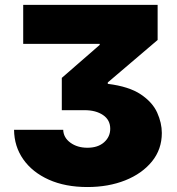

<svg xmlns="http://www.w3.org/2000/svg" viewBox="-20 -747 715 777"><path d="M36.9 -221.6H235.8Q236.9 -190 264.9 -169.6Q293 -149.1 333.8 -149.1Q376.4 -149.1 401.3 -171.3Q426.1 -193.5 426.1 -225.9Q426.1 -261.7 397 -281.4Q367.9 -301.1 322.4 -301.1H230.1V-431.8L383.5 -565.3V-569.6H73.9V-727.3H617.9V-585.2L416.2 -413.4V-407.7Q502.1 -397 549.7 -365.1Q597.3 -333.1 616.1 -291.2Q634.9 -249.3 634.9 -208.8Q634.9 -142.8 595 -93.6Q555 -44.4 486.9 -17.2Q418.7 9.9 333.8 9.9Q244 9.9 177.6 -19.9Q111.2 -49.7 74.4 -101.9Q37.6 -154.1 36.9 -221.6Z"/></svg>

Font: Inter UI Black
Style: Regular
Weight: 900
Designer: Rasmus Andersson
Foundry: rsms
Version: 3.2;8d6f07862